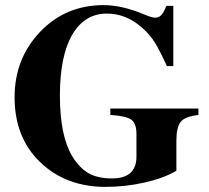

<svg xmlns="http://www.w3.org/2000/svg" viewBox="-20 -711 818 750"><path d="M755 -287V-262Q702 -256 685.5 -234.5Q669 -213 669 -162V-44Q620 -15 545 2Q470 19 392 19Q238 19 137.5 -77Q37 -173 37 -331Q37 -482 136.5 -586.5Q236 -691 385 -691Q455 -691 540 -656Q572 -642 586 -642Q600 -642 609.5 -651.5Q619 -661 630 -688H657V-453H632Q603 -516 584.5 -545.5Q566 -575 536 -602Q473 -658 398 -658Q310 -658 262 -575Q214 -492 214 -338Q214 -181 262 -101Q289 -56 325 -35Q361 -14 417 -14Q513 -14 513 -99V-188Q513 -228 493.5 -243Q474 -258 411 -262V-287Z"/></svg>

Font: STIX MathJax Main
Style: Bold
Weight: 700
Designer: MicroPress Inc., with final additions and corrections provided by Coen Hoffman, Elsevier (retired)
Version: Version 1.1.1